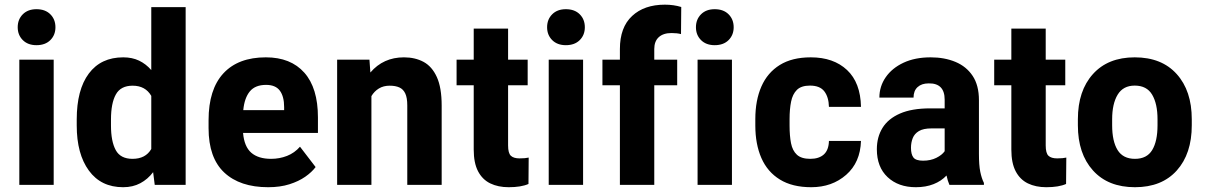

<svg xmlns="http://www.w3.org/2000/svg" viewBox="-20 -780 5085 810"><path d="M133.8 -741.2Q170.9 -741.2 192.4 -719.7Q213.9 -698.2 213.9 -665Q213.9 -632.3 192.4 -610.8Q170.9 -589.4 133.8 -589.4Q97.7 -589.4 76.2 -610.8Q54.7 -632.3 54.7 -665Q54.7 -698.2 76.2 -719.7Q97.7 -741.2 133.8 -741.2ZM206.5 0H61.5V-528.3H206.5Z M618.2 -750H763.2V0H632.8L626 -53.7Q603.5 -23.9 572 -7.1Q540.5 9.8 499.5 9.8Q406.2 9.8 355 -60.3Q303.7 -130.4 303.7 -250.5V-275.9Q303.7 -401.4 354.7 -469.7Q405.8 -538.1 500 -538.1Q537.6 -538.1 566.7 -524.2Q595.7 -510.3 618.2 -484.4ZM539.1 -109.9Q594.2 -109.9 618.2 -151.4V-375.5Q593.3 -418.5 539.6 -418.5Q489.3 -418.5 468.8 -381.6Q448.2 -344.7 448.2 -275.9V-250.5Q448.2 -183.6 468.3 -146.7Q488.3 -109.9 539.1 -109.9Z M1321.3 -284.7V-219.2H1005.4Q1010.3 -161.6 1040 -135.7Q1069.8 -109.9 1123.5 -109.9Q1159.2 -109.9 1190.9 -122.3Q1222.7 -134.8 1245.6 -161.1L1311.5 -75.2Q1295.4 -53.7 1267.8 -34.4Q1240.2 -15.1 1201.2 -2.7Q1162.1 9.8 1111.3 9.8Q992.2 9.8 926 -52.2Q859.9 -114.3 859.9 -239.3V-272.9Q859.9 -402.8 922.4 -470.5Q984.9 -538.1 1101.6 -538.1Q1206.5 -538.1 1263.9 -473.4Q1321.3 -408.7 1321.3 -284.7ZM1178.7 -315.4V-328.1Q1178.7 -373 1160.6 -397.5Q1142.6 -421.9 1102.5 -421.9Q1056.6 -421.9 1033.9 -394.3Q1011.2 -366.7 1006.3 -315.4Z M1684.1 -538.1Q1731.4 -538.1 1767.1 -518.8Q1802.7 -499.5 1823 -454.8Q1843.3 -410.2 1843.3 -334.5V0H1698.2V-335Q1698.2 -367.7 1689.7 -385.7Q1681.2 -403.8 1664.8 -411.1Q1648.4 -418.5 1624 -418.5Q1597.7 -418.5 1578.4 -406.7Q1559.1 -395 1546.9 -374.5V0H1402.3V-528.3H1538.6L1542.5 -474.1Q1597.2 -538.1 1684.1 -538.1Z M2171.9 -111.8Q2196.3 -111.8 2210.4 -115.2L2209.5 -3.9Q2178.7 9.8 2126 9.8Q2081.5 9.8 2048.3 -6.3Q2015.1 -22.5 1996.8 -57.4Q1978.5 -92.3 1978.5 -148.9V-420.4H1906.2V-528.3H1978.5V-659.2H2123.5V-528.3H2206.1V-420.4H2123.5V-166.5Q2123.5 -133.8 2135.3 -122.8Q2147 -111.8 2171.9 -111.8Z M2367.2 -741.2Q2404.3 -741.2 2425.8 -719.7Q2447.3 -698.2 2447.3 -665Q2447.3 -632.3 2425.8 -610.8Q2404.3 -589.4 2367.2 -589.4Q2331.1 -589.4 2309.6 -610.8Q2288.1 -632.3 2288.1 -665Q2288.1 -698.2 2309.6 -719.7Q2331.1 -741.2 2367.2 -741.2ZM2439.9 0H2294.9V-528.3H2439.9Z M2813 -640.6Q2778.3 -640.6 2759.3 -623.3Q2740.2 -606 2740.2 -573.2V-528.3H2836.9V-420.4H2740.2V0H2595.2V-420.4H2521.5V-528.3H2595.2V-573.2Q2595.2 -664.6 2646.5 -712.4Q2697.8 -760.3 2784.7 -760.3Q2822.3 -760.3 2854 -750.5L2853 -636.2Q2836.4 -640.6 2813 -640.6Z M2995.1 -741.2Q3032.2 -741.2 3053.7 -719.7Q3075.2 -698.2 3075.2 -665Q3075.2 -632.3 3053.7 -610.8Q3032.2 -589.4 2995.1 -589.4Q2959 -589.4 2937.5 -610.8Q2916 -632.3 2916 -665Q2916 -698.2 2937.5 -719.7Q2959 -741.2 2995.1 -741.2ZM3067.9 0H2922.9V-528.3H3067.9Z M3477.1 -185.5H3612.3Q3609.4 -94.7 3549.8 -42.5Q3490.2 9.8 3402.3 9.8Q3322.8 9.8 3270.3 -22.5Q3217.8 -54.7 3192.1 -113.3Q3166.5 -171.9 3166.5 -250.5V-277.8Q3166.5 -356.4 3192.1 -415Q3217.8 -473.6 3269.8 -505.9Q3321.8 -538.1 3400.4 -538.1Q3496.6 -538.1 3553.5 -484.6Q3610.4 -431.2 3612.3 -329.1H3477.1Q3476.1 -370.6 3457.5 -394.8Q3439 -418.9 3397 -418.9Q3360.4 -418.9 3342 -400.9Q3323.7 -382.8 3317.4 -351.1Q3311 -319.3 3311 -277.8V-250.5Q3311 -207.5 3317.1 -176Q3323.2 -144.5 3342 -127.2Q3360.8 -109.9 3398.4 -109.9Q3435.1 -109.9 3455.6 -128.4Q3476.1 -147 3477.1 -185.5Z M4109.9 -130.9Q4109.9 -83 4115.5 -55.4Q4121.1 -27.8 4130.9 -8.3V0H3985.4Q3978 -17.1 3973.1 -39.6Q3951.2 -16.1 3918.5 -3.2Q3885.7 9.8 3843.8 9.8Q3770 9.8 3724.6 -32.7Q3679.2 -75.2 3679.2 -150.4Q3679.2 -201.7 3703.1 -240.5Q3727.1 -279.3 3776.9 -301Q3826.7 -322.8 3903.8 -322.8H3965.3V-359.4Q3965.3 -429.7 3897.5 -428.2Q3868.2 -428.2 3851.1 -412.6Q3834 -397 3834 -368.2H3689.9Q3689.9 -415.5 3716.6 -454.1Q3743.2 -492.7 3791.7 -515.4Q3840.3 -538.1 3906.2 -538.1Q3964.8 -538.1 4011 -518.8Q4057.1 -499.5 4083.5 -459.7Q4109.9 -419.9 4109.9 -357.4ZM3874.5 -102.1Q3905.8 -102.1 3929.9 -114Q3954.1 -126 3965.3 -142.1V-238.3H3909.7Q3875.5 -238.3 3856.7 -227.1Q3837.9 -215.8 3830.6 -197.3Q3823.2 -178.7 3823.2 -156.2Q3823.2 -128.9 3833.5 -115.5Q3843.8 -102.1 3874.5 -102.1Z M4439.9 -111.8Q4464.4 -111.8 4478.5 -115.2L4477.5 -3.9Q4446.8 9.8 4394 9.8Q4349.6 9.8 4316.4 -6.3Q4283.2 -22.5 4264.9 -57.4Q4246.6 -92.3 4246.6 -148.9V-420.4H4174.3V-528.3H4246.6V-659.2H4391.6V-528.3H4474.1V-420.4H4391.6V-166.5Q4391.6 -133.8 4403.3 -122.8Q4415 -111.8 4439.9 -111.8Z M4527.3 -276.9Q4527.3 -397 4590.8 -467.5Q4654.3 -538.1 4767.1 -538.1Q4880.9 -538.1 4944.3 -467.5Q5007.8 -397 5007.8 -276.9V-251.5Q5007.8 -131.3 4944.6 -60.8Q4881.3 9.8 4768.1 9.8Q4654.8 9.8 4591.1 -60.8Q4527.3 -131.3 4527.3 -251.5ZM4671.9 -251.5Q4671.9 -184.1 4694.8 -147Q4717.8 -109.9 4768.1 -109.9Q4818.4 -109.9 4840.8 -147Q4863.3 -184.1 4863.3 -251.5V-276.9Q4863.3 -342.3 4840.6 -380.6Q4817.9 -418.9 4767.1 -418.9Q4718.3 -418.9 4695.1 -380.6Q4671.9 -342.3 4671.9 -276.9Z"/></svg>

Font: Robert Sans Black
Style: Regular
Weight: 900
Designer: Christian Robertson (extended by Adam Twardoch)
Foundry: Google
Version: Version 12.135;April 2, 2019;FontCreator 11.5.0.2425 64-bit;